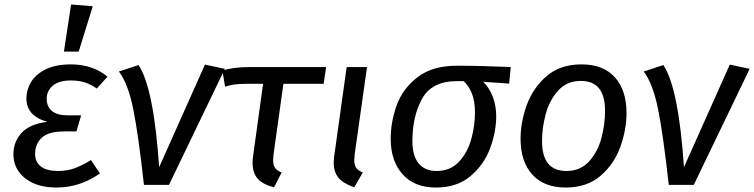

<svg xmlns="http://www.w3.org/2000/svg" viewBox="-20 -827 3374 859"><path d="M40 -137Q40 -192 76 -232Q112 -272 192 -282Q98 -308 98 -387Q98 -425 119 -460Q140 -495 185 -517Q230 -539 297 -539Q394 -539 461 -484L413 -431Q387 -449 360.5 -458Q334 -467 297 -467Q244 -467 216.5 -444Q189 -421 189 -385Q189 -349 213 -330Q237 -311 281 -311H343L322 -239H269Q197 -239 167 -211Q137 -183 137 -138Q137 -102 163 -82Q189 -62 240 -62Q278 -62 311.5 -73.5Q345 -85 387 -111L427 -51Q338 12 232 12Q145 12 92.5 -29.5Q40 -71 40 -137ZM395 -799 332 -596H266L298 -807Z M692 -79 897 -538 986 -519 736 0H624Q599 -226 576 -339.5Q553 -453 512 -507L600 -536Q668 -433 692 -79Z M1204 -138Q1202 -116 1202 -110Q1202 -88 1210.5 -76Q1219 -64 1240 -55L1206 11Q1155 -2 1132.5 -28Q1110 -54 1110 -99Q1110 -115 1113 -134L1157 -452H1087Q1053 -452 1032 -449.5Q1011 -447 987 -439L975 -511Q1023 -527 1099 -527H1439L1428 -452H1248Z M1567 -138Q1565 -116 1565 -110Q1565 -88 1573.5 -76Q1582 -64 1603 -55L1565 11Q1516 -6 1494.5 -31.5Q1473 -57 1473 -100Q1473 -116 1476 -134L1531 -527H1622Z M1728 -206Q1728 -282 1755 -356.5Q1782 -431 1848.5 -482Q1915 -533 2024 -533Q2129 -533 2265 -527L2258 -453L2142 -461Q2168 -436 2184 -396Q2200 -356 2200 -306Q2200 -238 2173 -164.5Q2146 -91 2085.5 -39.5Q2025 12 1930 12Q1834 12 1781 -47.5Q1728 -107 1728 -206ZM2105 -324Q2105 -373 2091.5 -408Q2078 -443 2054 -464H2024Q1912 -464 1868.5 -385.5Q1825 -307 1825 -195Q1825 -130 1853 -96Q1881 -62 1933 -62Q1996 -62 2034.5 -104.5Q2073 -147 2089 -206.5Q2105 -266 2105 -324Z M2309 -206Q2309 -280 2336.5 -356.5Q2364 -433 2425 -486Q2486 -539 2582 -539Q2679 -539 2731 -481Q2783 -423 2783 -321Q2783 -248 2756 -171.5Q2729 -95 2668 -41.5Q2607 12 2511 12Q2414 12 2361.5 -46Q2309 -104 2309 -206ZM2687 -331Q2687 -465 2579 -465Q2516 -465 2477 -421.5Q2438 -378 2421.5 -316.5Q2405 -255 2405 -196Q2405 -62 2514 -62Q2577 -62 2616 -105.5Q2655 -149 2671 -210.5Q2687 -272 2687 -331Z M3040 -79 3245 -538 3334 -519 3084 0H2972Q2947 -226 2924 -339.5Q2901 -453 2860 -507L2948 -536Q3016 -433 3040 -79Z"/></svg>

Font: Fira Sans
Style: Italic
Weight: 400
Italic angle: -8°
Designer: bBox Type GmbH & Carrois Corporate GbR & Edenspiekermann AG
Foundry: bBox Type GmbH & Carrois Corporate GbR & Edenspiekermann AG
Version: Version 4.301